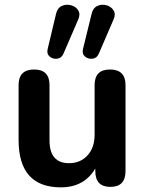

<svg xmlns="http://www.w3.org/2000/svg" viewBox="-20 -796 623 826"><path d="M405 -565Q397 -546 378.5 -543.5Q360 -541 346 -552.5Q332 -564 337 -585L374 -736Q380 -762 399 -770.5Q418 -779 438 -773.5Q458 -768 468.5 -751.5Q479 -735 468 -711ZM253 -565Q245 -546 226.5 -543.5Q208 -541 194 -552.5Q180 -564 185 -585L221 -736Q227 -762 246 -770.5Q265 -779 285.5 -773.5Q306 -768 316.5 -751.5Q327 -735 316 -711ZM242 10Q60 10 60 -194V-430Q60 -497 127 -497Q193 -497 193 -430V-192Q193 -94 277 -94Q326 -94 356.5 -127.5Q387 -161 387 -216V-430Q387 -497 453 -497Q520 -497 520 -430V-60Q520 8 455 8Q390 8 390 -60V-71Q342 10 242 10Z"/></svg>

Font: Chiron GoRound TC SB
Style: Regular
Weight: 500
Designer: Ryoko NISHIZUKA 西塚涼子 (kana, bopomofo & ideographs); Paul D. Hunt (Latin, Greek & Cyrillic); Sandoll Communications 산돌커뮤니
Foundry: Adobe
Version: Version 1.000;hotconv 1.1.1;makeotfexe 2.6.0